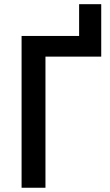

<svg xmlns="http://www.w3.org/2000/svg" viewBox="-20 -883 516 903"><path d="M456.1 -863.3V-616.7H193.8V0H81.5V-713.9H352.1V-863.3Z"/></svg>

Font: Open Sans SemiCondensed SemiBold
Style: Regular
Weight: 600
Width: 4
Designer: Monotype Design Team
Foundry: Monotype Imaging Inc.
Version: Version 3.000